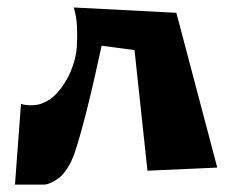

<svg xmlns="http://www.w3.org/2000/svg" viewBox="-20 -500 621 513"><path d="M36.1 -222.7Q38.1 -221.7 42 -220.7Q45.9 -219.7 57.4 -219Q68.8 -218.3 80.1 -220.2Q91.3 -222.2 105.7 -230Q120.1 -237.8 132.3 -251.5Q156.2 -277.8 169.7 -311Q183.1 -344.2 185.1 -372.8Q187 -401.4 185.8 -426.3Q184.6 -451.2 180.7 -465.8L177.2 -480L451.2 -465.8L560.5 -52.2L374 -43.9L339.4 -366.2L251.5 -377.9Q209 -179.7 179.7 -92.3Q171.4 -67.9 159.7 -50Q147.9 -32.2 137 -24.2Q126 -16.1 116 -11.7Q106 -7.3 100.1 -6.8H94.2H20Z"/></svg>

Font: Some Time Later
Style: Regular
Weight: 400
Version: Version 003.300